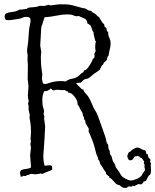

<svg xmlns="http://www.w3.org/2000/svg" viewBox="-20 -749 736 911"><path d="M597.7 11.7 591.8 10.7Q584 -2 584 -6.8Q584 -11.7 587.4 -19Q590.8 -26.4 593.3 -27.8Q595.7 -29.3 596.7 -28.8Q597.7 -28.3 600.1 -31.7Q602.5 -35.2 613.3 -42Q624 -48.8 632.3 -48.8Q640.6 -48.8 648.9 -43Q657.2 -37.1 667 -36.1Q671.9 -34.2 672.4 -28.3Q672.9 -22.5 675.8 -17.6H679.7Q681.6 -15.6 682.1 -10.7Q682.6 -5.9 684.1 -2.9Q685.5 0 688.5 2Q691.4 3.9 692.9 7.3Q694.3 10.7 692.9 16.1Q691.4 21.5 696.3 24.4Q695.3 27.3 695.3 34.2L696.3 60.5Q696.3 78.1 689.9 81.5Q683.6 85 680.2 93.8Q676.8 102.5 673.3 107.4Q669.9 112.3 665 111.8Q660.2 111.3 660.2 116.2Q656.2 122.1 650.4 126H647.5L636.7 124Q632.8 127 628.4 128.4Q624 129.9 622.1 131.8Q620.1 133.8 618.2 133.8L609.4 131.8Q607.4 136.7 603 136.2Q598.6 135.7 592.8 135.7Q586.9 135.7 585 139.2Q583 142.6 571.8 142.6Q560.5 142.6 547.9 129.9Q534.2 127.9 525.4 117.7Q516.6 107.4 511.2 102.1Q505.9 96.7 503.9 96.7Q502 96.7 500 94.7Q498 92.8 498.5 90.8Q499 88.9 497.6 87.4Q496.1 85.9 495.1 86.4Q494.1 86.9 492.2 84.5Q490.2 82 489.7 81.1Q489.3 80.1 484.4 78.1Q482.4 75.2 482.9 72.3Q483.4 69.3 481 66.9Q478.5 64.5 474.6 58.6Q461.9 36.1 456.1 30.3Q454.1 24.4 452.6 18.1Q451.2 11.7 446.3 8.8Q446.3 -1 441.4 -8.8Q436.5 -16.6 430.7 -43.5Q424.8 -70.3 400.4 -126L401.4 -138.7Q399.4 -141.6 394 -150.9Q388.7 -160.2 386.7 -163.1Q384.8 -166 385.3 -169.9Q385.7 -173.8 383.8 -177.7L380.9 -179.7Q377.9 -187.5 377.9 -194.3V-195.3L374 -197.3Q373 -201.2 373 -205.1Q373 -211.9 367.7 -219.2Q362.3 -226.6 353.5 -247.1L349.6 -249Q347.7 -253.9 347.7 -259.3Q347.7 -264.6 345.7 -269.5Q340.8 -283.2 328.6 -296.4Q316.4 -309.6 304.7 -309.6H303.7L301.8 -314.5Q297.9 -316.4 293.5 -317.9Q289.1 -319.3 286.1 -322.3Q283.2 -321.3 277.3 -321.3L251 -323.2Q242.2 -323.2 236.3 -320.3Q228.5 -320.3 227.1 -323.7Q225.6 -327.1 220.7 -329.1Q208 -315.4 189.5 -316.4Q180.7 -296.9 180.7 -273.9Q180.7 -251 185.1 -237.8Q189.5 -224.6 189.5 -219.7L186.5 -210L190.4 -196.3L189.5 -183.6L194.3 -149.4L191.4 -93.8L185.5 -9.8Q185.5 15.6 191.4 37.1H193.4L214.8 35.2Q222.7 35.2 226.6 39.1Q227.5 43 227.5 49.8V56.6Q226.6 57.6 220.7 59.6Q214.8 61.5 207.5 64.9Q200.2 68.4 192.9 70.8Q185.5 73.2 182.6 76.2Q176.8 74.2 173.8 74.2L150.4 78.1L128.9 76.2Q122.1 76.2 120.1 78.6Q118.2 81.1 112.3 81.1Q106.4 81.1 106 83Q105.5 85 102.5 85.9Q99.6 86.9 96.7 85.9Q93.8 85 90.8 85H89.8Q88.9 88.9 83 88.9H78.1Q75.2 77.1 75.2 69.3Q75.2 55.7 98.6 53.2Q122.1 50.8 127 44.9V42L123 -12.7L127 -48.8L124 -66.4L127 -78.1L125 -87.9L127 -121.1Q127 -152.3 124 -168L120.1 -189.5L121.1 -203.1Q121.1 -208 119.1 -213.4Q117.2 -218.8 116.2 -225.6Q115.2 -232.4 115.7 -240.2Q116.2 -248 113.3 -255.9Q113.3 -265.6 117.2 -269.5Q112.3 -279.3 112.3 -295.9L115.2 -339.8L111.3 -374L112.3 -438.5L110.4 -465.8L111.3 -486.3L108.4 -505.9Q108.4 -516.6 110.4 -526.4Q112.3 -536.1 113.8 -551.3Q115.2 -566.4 116.2 -585.9Q117.2 -605.5 119.6 -618.7Q122.1 -631.8 123.5 -637.7Q125 -643.6 125 -651.4L124 -660.2Q120.1 -668.9 107.9 -668.9Q95.7 -668.9 91.3 -667Q86.9 -665 82.5 -663.1Q78.1 -661.1 69.3 -659.7Q60.5 -658.2 44.9 -655.8Q29.3 -653.3 20.5 -653.3Q11.7 -653.3 7.8 -654.3Q2 -660.2 2 -671.9Q2 -683.6 14.2 -687.5Q26.4 -691.4 42 -692.9Q57.6 -694.3 73.2 -704.1Q75.2 -703.1 79.1 -703.1L106.4 -707Q108.4 -707 108.9 -709Q109.4 -710.9 115.7 -712.4Q122.1 -713.9 132.3 -714.4Q142.6 -714.8 154.3 -716.8L166 -720.7Q170.9 -721.7 174.8 -721.2Q178.7 -720.7 185.5 -720.7Q192.4 -720.7 198.2 -722.7Q204.1 -724.6 210 -726.6Q215.8 -723.6 221.7 -723.6L259.8 -728.5H288.1Q309.6 -728.5 341.3 -719.2Q373 -710 377 -710Q380.9 -710 385.3 -708.5Q389.6 -707 392.1 -704.6Q394.5 -702.1 398.9 -700.2Q403.3 -698.2 406.7 -698.2Q410.2 -698.2 414.1 -696.3L416 -692.4Q433.6 -683.6 438.5 -676.8Q443.4 -669.9 449.2 -668.9L465.8 -641.6Q467.8 -639.6 469.7 -638.2Q471.7 -636.7 473.6 -634.3Q475.6 -631.8 475.1 -628.9Q474.6 -626 476.1 -623.5Q477.5 -621.1 480 -619.6Q482.4 -618.2 484.4 -615.7Q486.3 -613.3 485.8 -610.4Q485.4 -607.4 486.8 -604.5Q488.3 -601.6 489.7 -599.6Q491.2 -597.7 492.7 -595.7Q494.1 -593.8 493.7 -590.3Q493.2 -586.9 494.6 -580.6Q496.1 -574.2 500.5 -565.4Q504.9 -556.6 504.9 -543.5Q504.9 -530.3 501 -515.1Q497.1 -500 495.1 -485.4Q489.3 -480.5 488.8 -473.6Q488.3 -466.8 485.4 -462.9Q482.4 -459 479 -457Q475.6 -455.1 473.6 -452.6Q471.7 -450.2 470.7 -446.8Q469.7 -443.4 467.8 -441.4L463.9 -439.5Q460.9 -433.6 458 -428.2Q455.1 -422.9 453.1 -418Q446.3 -412.1 439 -407.7Q431.6 -403.3 424.8 -397.9Q418 -392.6 412.1 -387.2Q406.2 -381.8 400.4 -378.4Q394.5 -375 391.1 -375Q387.7 -375 382.8 -373Q377.9 -371.1 373 -366.2Q368.2 -361.3 363.3 -356.4H356.4Q345.7 -356.4 340.8 -353.5Q342.8 -350.6 351.1 -342.8Q359.4 -335 364.7 -329.6Q370.1 -324.2 372.6 -324.7Q375 -325.2 376 -324.2Q377 -322.3 376.5 -321.3Q376 -320.3 378.9 -314.9Q381.8 -309.6 387.7 -304.2Q393.6 -298.8 400.4 -288.1Q407.2 -277.3 413.6 -261.7Q419.9 -246.1 424.3 -237.3Q428.7 -228.5 430.2 -227.1Q431.6 -225.6 437 -215.8Q442.4 -206.1 452.6 -176.8Q462.9 -147.5 469.2 -129.9Q475.6 -112.3 479.5 -100.1Q483.4 -87.9 484.4 -81.1Q485.4 -74.2 487.3 -68.4L491.2 -66.4Q493.2 -63.5 494.1 -52.7Q495.1 -42 497.1 -37.1L500 -36.1Q501 -33.2 501 -25.4Q501 -17.6 504.4 -14.2Q507.8 -10.7 509.8 -5.4Q511.7 0 512.2 3.9Q512.7 7.8 515.1 13.7Q517.6 19.5 522.9 26.9Q528.3 34.2 528.3 43L545.9 67.4Q547.9 70.3 549.3 73.7Q550.8 77.1 555.7 84Q560.5 90.8 575.7 99.1Q590.8 107.4 600.1 107.4Q609.4 107.4 613.3 105.5Q617.2 103.5 629.4 99.6Q641.6 95.7 653.3 82Q656.2 73.2 662.1 67.4Q668 61.5 668 54.7L665 41V39.1Q667 37.1 667 36.1L662.1 23.4Q662.1 22.5 664.1 17.6Q659.2 10.7 655.3 4.9Q651.4 -1 641.6 -2.9L642.6 -3.9Q642.6 -7.8 637.7 -7.3Q632.8 -6.8 632.8 -10.7Q630.9 -7.8 628.9 -7.8H624Q618.2 -7.8 613.3 2Q608.4 11.7 597.7 11.7ZM434.6 -507.8Q431.6 -509.8 431.6 -526.9Q431.6 -543.9 435.5 -551.8Q430.7 -554.7 430.7 -560.5L423.8 -588.9Q423.8 -591.8 424.8 -593.8Q418.9 -601.6 416.5 -610.4Q414.1 -619.1 410.2 -627Q406.2 -629.9 403.3 -632.8Q400.4 -635.7 394.5 -637.7Q394.5 -654.3 380.9 -661.1Q375 -664.1 368.2 -666.5Q361.3 -668.9 355.5 -672.9Q351.6 -671.9 343.8 -671.9Q335.9 -671.9 327.6 -676.3Q319.3 -680.7 297.9 -680.7Q276.4 -680.7 248 -674.8Q219.7 -668.9 191.4 -667Q188.5 -657.2 185.1 -647.9Q181.6 -638.7 181.6 -634.8Q174.8 -625 174.8 -601.6L170.9 -533.2L175.8 -502L173.8 -481.4Q173.8 -441.4 177.2 -420.9Q180.7 -400.4 180.7 -394.5L178.7 -376Q178.7 -374 181.2 -363.3Q183.6 -352.5 185.5 -351.6L193.4 -350.6Q201.2 -350.6 208 -353.5Q214.8 -356.4 231.4 -360.4Q248 -364.3 266.1 -364.3Q284.2 -364.3 292 -362.3Q303.7 -372.1 319.3 -375Q342.8 -377.9 358.4 -393.6Q364.3 -401.4 375 -406.2Q377 -408.2 377 -410.2Q377 -412.1 378.9 -414.1Q380.9 -416 382.8 -416Q384.8 -416 389.6 -419.4Q394.5 -422.9 403.8 -437Q413.1 -451.2 417 -460L420.9 -469.7Q429.7 -474.6 428.7 -482.4Q427.7 -490.2 427.7 -494.1Z"/></svg>

Font: Mountains of Christmas
Style: Regular
Weight: 400
Designer: Crystal Kluge
Foundry: Font Diner, Inc DBA Tart Workshop
Version: Version 1.003